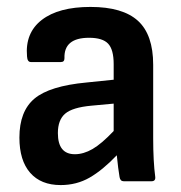

<svg xmlns="http://www.w3.org/2000/svg" viewBox="-20 -523 522 554"><path d="M155 11Q98 11 67 -24.5Q36 -60 36 -126Q36 -202 79.5 -238.5Q123 -275 230 -285L308 -293V-338Q308 -380 292 -397Q276 -414 237 -414Q164 -414 166 -355Q166 -344 156 -344H69Q59 -344 58 -360Q52 -428 100.5 -465.5Q149 -503 241 -503Q334 -503 378 -463Q422 -423 422 -336V-124Q422 -57 428 -12Q429 0 417 0H337Q327 0 325 -12Q321 -35 317 -75Q276 -32 238.5 -10.5Q201 11 155 11ZM147 -139Q147 -78 196 -78Q221 -78 247 -93Q273 -108 308 -145V-224L243 -218Q189 -213 168 -195Q147 -177 147 -139Z"/></svg>

Font: Sofia Sans Semi Condensed
Style: Bold
Weight: 700
Designer: Botio Nikoltchev, Ani Petrova
Foundry: lettersoup
Version: Version 4.100; ttfautohint (v1.8.4.7-5d5b)